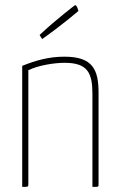

<svg xmlns="http://www.w3.org/2000/svg" viewBox="-20 -732 462 752"><path d="M145 -579C221 -632 287 -689 287 -689C287 -689 282 -712 274 -712C274 -712 201 -657 135 -595L145 -579ZM67 0C90 0 91 0 91 -10V-457C132 -477 195 -486 233 -486C323 -486 342 -447 342 -364V0C366 0 366 0 366 -10V-368C366 -459 344 -510 232 -510C173 -510 121 -496 67 -474Z"/></svg>

Font: Yanone Kaffeesatz Extra Light
Style: Regular
Weight: 200
Designer: Yanone (Cyrillic: Daniel Pouzeot & Huerta Tipografica)
Foundry: Yanone
Version: Version 1.100;PS 001.100;hotconv 1.0.70;makeotf.lib2.5.58329